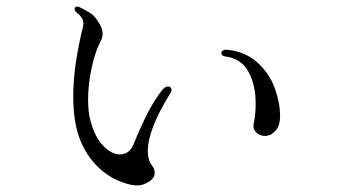

<svg xmlns="http://www.w3.org/2000/svg" viewBox="-20 -512 1040 582"><path d="M289 5Q248 -29 225 -83Q202 -137 202 -220Q202 -312 232 -433Q235 -446 228.5 -456.5Q222 -467 213 -473Q206 -480 206 -485Q206 -489 209.5 -491Q213 -493 217 -492Q223 -490 241 -480Q259 -470 264 -464Q291 -433 291 -410Q291 -397 284 -385Q268 -354 257.5 -305Q247 -256 247 -210Q247 -172 254 -147Q267 -97 292.5 -70.5Q318 -44 343 -44Q372 -44 384 -73Q410 -136 430 -174Q450 -212 473 -241Q482 -250 490 -250Q494 -250 497 -247Q500 -244 500 -240Q500 -234 496 -229Q428 -119 428 -54Q428 -27 441 -10Q449 1 449 11Q449 28 431 39Q413 50 399 50Q378 51 346.5 39Q315 27 289 5ZM755 -198Q755 -255 733 -295Q711 -335 662 -341Q651 -343 651 -351Q651 -356 656 -359Q661 -362 670 -361Q725 -355 761 -322Q797 -289 813 -244.5Q829 -200 829 -160Q829 -131 815 -115.5Q801 -100 783 -100Q767 -100 756.5 -110.5Q746 -121 749 -137Q755 -166 755 -198Z"/></svg>

Font: Hina Mincho
Style: Regular
Weight: 400
Designer: satsuyako
Foundry: satsuyako
Version: Version 1.100